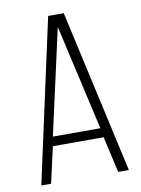

<svg xmlns="http://www.w3.org/2000/svg" viewBox="-81 -757 597 812"><g transform="rotate(-10 218.0 -350.5)"><path d="M325 -155H107L72 0H30L183 -701H250L406 0H360ZM215 -648 114 -195H318Z"/></g></svg>

Font: Bebas Neue Book
Style: Regular
Weight: 400
Designer: Ryoichi Tsunekawa
Foundry: Ryoichi Tsunekawa
Version: Version 001.003